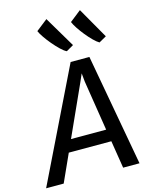

<svg xmlns="http://www.w3.org/2000/svg" viewBox="-191 -1148 964 1240"><g transform="rotate(-15 291.5 -527.5)"><path d="M-41 0 323 -747H448.5L583.5 0H474L444.5 -184.5H160L76.5 0ZM196.5 -265.5H431.5L378.5 -601L373 -657.5L348.5 -601.5ZM317.5 -820.5Q301 -828 278.5 -849.5Q256 -871 233 -898.2Q210 -925.5 192 -951.8Q174 -978 167 -995L243.5 -1055L366 -848.5ZM536 -820.5Q519.5 -830 498 -851.2Q476.5 -872.5 455 -899Q433.5 -925.5 416.5 -951.2Q399.5 -977 392 -995.5L467.5 -1055L585.5 -848.5Z"/></g></svg>

Font: Koeln Type Sans
Style: Italic
Weight: 400
Italic angle: -7.5°
Designer: Eben Sorkin
Foundry: Eben Sorkin
Version: Version 2.001